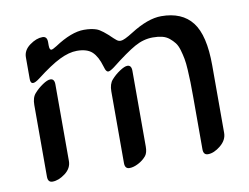

<svg xmlns="http://www.w3.org/2000/svg" viewBox="-62 -601 898 693"><g transform="rotate(-10 386.5 -255.0)"><path d="M61 -16.1V-278.8Q61 -306.6 74.2 -320.8Q87.9 -336.4 105.5 -348.1Q123 -359.9 133.8 -359.9Q148.9 -359.9 148.9 -338.9V-58.1Q148.9 -31.7 124.8 -13.4Q100.6 4.9 78.1 4.9Q61 4.9 61 -16.1ZM384.8 -466.3Q390.6 -460.9 394.5 -458Q398.4 -455.1 401.6 -454.1Q404.8 -453.1 409.2 -453.1Q420.9 -453.1 454.1 -474.1Q518.6 -515.1 567.4 -515.1Q643.6 -515.1 680.9 -467Q718.3 -418.9 718.3 -308.1V-61Q718.3 -34.7 694.1 -14.9Q669.9 4.9 647.9 4.9Q630.9 4.9 630.9 -16.1V-209Q630.9 -241.2 630.4 -261.7Q629.9 -282.2 628.4 -307.6Q627 -333 624 -348.6Q621.1 -364.3 616 -381.8Q610.8 -399.4 603 -409.4Q595.2 -419.4 584.2 -428.5Q573.2 -437.5 558.3 -441.2Q543.5 -444.8 524.4 -444.8Q490.2 -444.8 457.5 -426.5Q424.8 -408.2 367.2 -362.8Q352.1 -351.6 345.2 -351.6Q339.4 -351.6 335 -361.3Q333 -365.7 331.1 -373Q320.3 -410.2 301.8 -427.5Q283.2 -444.8 246.1 -444.8Q217.3 -444.8 182.4 -427.7Q147.5 -410.6 95.2 -370.1Q79.1 -357.9 71.3 -357.9Q61 -357.9 61 -373.5V-453.6Q61 -479.5 85.4 -497.3Q109.9 -515.1 132.3 -515.1Q149.4 -515.1 149.4 -494.1V-481.9Q149.4 -464.8 156.7 -464.8Q161.6 -464.8 176.3 -474.1Q238.3 -515.1 284.2 -515.1Q311.5 -515.1 330.3 -508.3Q349.1 -501.5 384.8 -466.3ZM343.3 -16.1V-278.8Q343.3 -306.2 356.4 -320.8Q369.6 -335.9 387.7 -347.9Q405.8 -359.9 416 -359.9Q431.2 -359.9 431.2 -338.9V-61Q431.2 -39.1 422.4 -27.8Q410.2 -13.2 392.6 -4.2Q375 4.9 360.4 4.9Q343.3 4.9 343.3 -16.1Z"/></g></svg>

Font: SirinStencil
Style: Regular
Weight: 400
Designer: Olga Karpushina (okarpush@gmail.com)
Foundry: Cyreal (www.cyreal.org)
Version: Version 1.002